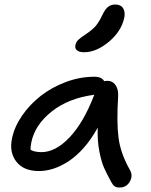

<svg xmlns="http://www.w3.org/2000/svg" viewBox="-20 -837 670 853"><path d="M354 -605Q332 -605 322 -613.3Q312 -621.6 314.9 -636.2Q317.9 -650.4 327.6 -659.9Q337.4 -669.4 362.8 -686Q391.6 -705.6 405.8 -722.4Q419.9 -739.3 434.1 -769Q446.8 -796.4 460.2 -806.6Q473.6 -816.9 491.2 -816.9Q516.6 -816.9 526.9 -800.5Q537.1 -784.2 532.2 -758.8Q519.5 -698.2 463.9 -651.6Q408.2 -605 354 -605ZM152.8 -77.1Q85 -77.1 52.7 -118.7Q20.5 -160.2 33.2 -221.2Q43.5 -272.9 77.9 -323Q112.3 -373 161.1 -411.1Q210 -449.2 272.7 -472.7Q335.4 -496.1 398.9 -496.1Q432.6 -496.1 442.9 -476.1Q450.7 -478 456.1 -478Q480 -478 493.2 -459.2Q506.3 -440.4 504.9 -410.2Q497.6 -294.9 506.6 -225.1Q515.6 -155.3 557.1 -82Q571.8 -57.1 556.9 -30.5Q542 -3.9 511.2 -3.9Q496.6 -3.9 488.5 -10Q480.5 -16.1 474.1 -28.8Q453.1 -66.9 441.7 -93Q430.2 -119.1 421.1 -166Q412.1 -212.9 414.1 -270Q386.2 -218.8 352.5 -180.7Q318.8 -142.6 284.4 -120.4Q250 -98.1 217.3 -87.6Q184.6 -77.1 152.8 -77.1ZM119.1 -204.1Q114.7 -184.6 116.2 -170.9Q135.3 -161.1 164.1 -161.1Q227.1 -161.1 289.6 -227.3Q352.1 -293.5 398.9 -416Q283.7 -400.9 209 -341.1Q134.3 -281.2 119.1 -204.1Z"/></svg>

Font: Shantell Sans Irregular Bouncy
Style: Italic
Weight: 400
Italic angle: -11.31°
Designer: Stephen Nixon, Anya Danilova, Shantell Martin
Foundry: Arrow Type
Version: Version 1.006;[9816181b4]